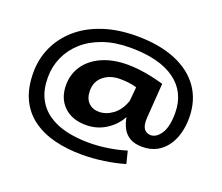

<svg xmlns="http://www.w3.org/2000/svg" viewBox="-134 -907 1419 1229"><g transform="rotate(20 576.0 -293.0)"><path d="M528 124Q427 124 341.5 102.5Q256 81 192 34.5Q128 -12 93 -86Q58 -160 58 -265Q58 -358 95 -439Q132 -520 202 -581Q272 -642 373 -676Q474 -710 601 -710Q757 -710 867.5 -664Q978 -618 1036.5 -533Q1095 -448 1095 -330Q1095 -277 1082 -227.5Q1069 -178 1041.5 -139Q1014 -100 972.5 -77.5Q931 -55 875 -55Q823 -55 790.5 -74Q758 -93 740.5 -126Q723 -159 716 -200Q684 -140 623.5 -101.5Q563 -63 488 -63Q393 -63 337.5 -117Q282 -171 282 -261Q282 -335 321.5 -393Q361 -451 435 -484.5Q509 -518 612 -518Q647 -518 690 -513Q733 -508 776.5 -498.5Q820 -489 858 -478L841 -239Q838 -190 854 -167Q870 -144 900 -144Q939 -144 969.5 -190Q1000 -236 1000 -330Q1000 -471 894 -548.5Q788 -626 588 -626Q485 -626 405 -598Q325 -570 269.5 -520.5Q214 -471 185 -406Q156 -341 156 -267Q156 -184 185.5 -126Q215 -68 267.5 -32Q320 4 390.5 20.5Q461 37 544 37Q610 37 676.5 26.5Q743 16 797 -1L818 83Q753 102 678.5 113Q604 124 528 124ZM538 -171Q587 -171 632 -204.5Q677 -238 700 -304L709 -400Q679 -409 650.5 -412Q622 -415 595 -415Q527 -415 482.5 -378.5Q438 -342 438 -280Q438 -227 466 -199Q494 -171 538 -171Z"/></g></svg>

Font: Georama ExtraExtended SemiBold
Style: Regular
Weight: 600
Width: 8
Designer: Jean-Baptiste Levee
Foundry: Production Type
Version: Version 1.000